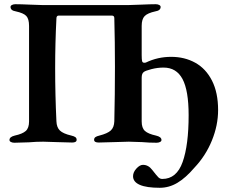

<svg xmlns="http://www.w3.org/2000/svg" viewBox="-20 -674 1086 912"><path d="M612 163Q612 144 628 126.5Q644 109 659 109Q685 109 703 133Q724 160 732 168Q740 176 751 176Q819 176 847.5 95.5Q876 15 876 -127Q876 -244 847 -298.5Q818 -353 757 -353Q728 -353 699 -345.5Q670 -338 663 -332Q653 -325 653 -305V-97Q653 -66 668.5 -52Q684 -38 721 -30Q747 -24 747 -9Q747 -3 740 0.5Q733 4 724 4Q688 4 655 1Q613 -1 592 -1Q571 -1 523 1Q473 3 449 3Q427 3 427 -10Q427 -18 433 -22.5Q439 -27 452 -30Q491 -40 506.5 -54.5Q522 -69 523 -98Q526 -226 526 -357Q526 -474 523 -588Q523 -600 511 -600H259Q248 -600 248 -586Q242 -469 242 -350Q242 -223 248 -98Q249 -69 264.5 -54Q280 -39 319 -30Q332 -27 338 -22.5Q344 -18 344 -10Q344 3 323 3Q297 3 249 1Q205 -1 185 -1Q152 -1 117 2Q71 4 48 4Q39 4 32 0.5Q25 -3 25 -9Q25 -24 50 -30Q87 -38 102.5 -52Q118 -66 118 -97V-551Q118 -584 105 -598Q92 -612 55 -620Q30 -624 30 -641Q30 -647 37 -650.5Q44 -654 53 -654Q78 -654 122 -652Q160 -650 180 -650H592Q611 -650 651 -652Q695 -654 720 -654Q729 -654 736 -650.5Q743 -647 743 -641Q743 -624 718 -620Q681 -612 667 -597.5Q653 -583 653 -551V-412Q653 -391 655 -383.5Q657 -376 665 -376Q671 -376 673 -377Q729 -404 793 -404Q857 -404 907.5 -376Q958 -348 987 -291Q1016 -234 1016 -151Q1016 -79 986.5 -6.5Q957 66 903 123Q862 171 822.5 194.5Q783 218 739 218Q676 218 644 204Q612 190 612 163Z"/></svg>

Font: EB Garamond SemiBold
Style: Regular
Weight: 600
Designer: Georg Duffner and Octavio Pardo
Foundry: Georg Duffner
Version: Version 1.000